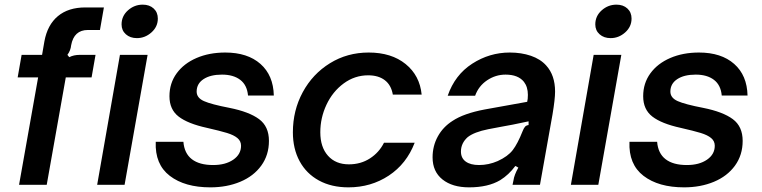

<svg xmlns="http://www.w3.org/2000/svg" viewBox="-20 -795 3278 826"><path d="M62 0 144 -462H56L73 -559H161L171 -617Q184 -688 229 -725.5Q274 -763 347 -763H427L410 -666H358Q298 -666 286 -600Q284 -578 270 -559L278 -549Q297 -559 324 -559H391L374 -462H263L181 0ZM516 0H398L496 -559H615ZM503 -690Q503 -726 530.5 -750.5Q558 -775 594 -775Q623 -775 641 -758.5Q659 -742 659 -715Q659 -680 631.5 -655.5Q604 -631 569 -631Q540 -631 521.5 -647.5Q503 -664 503 -690Z M650 -185H769Q773 -135 805.5 -110Q838 -85 897 -85Q950 -85 983.5 -108Q1017 -131 1017 -168Q1017 -188 1001.5 -201Q986 -214 956.5 -223Q927 -232 870 -245Q788 -263 748.5 -293.5Q709 -324 709 -381Q709 -437 740 -479.5Q771 -522 825.5 -545.5Q880 -569 949 -569Q1045 -569 1100.5 -520Q1156 -471 1158 -384H1047Q1043 -429 1013.5 -451.5Q984 -474 935 -474Q885 -474 855.5 -454.5Q826 -435 826 -401Q826 -374 857.5 -360Q889 -346 967 -331Q1052 -314 1094.5 -282.5Q1137 -251 1137 -189Q1137 -128 1104 -82.5Q1071 -37 1013.5 -13Q956 11 885 11Q775 11 710.5 -38.5Q646 -88 650 -185Z M1240 -226Q1240 -320 1282.5 -398.5Q1325 -477 1399.5 -523Q1474 -569 1566 -569Q1664 -569 1725 -519.5Q1786 -470 1794 -388H1670Q1663 -429 1635.5 -450Q1608 -471 1564 -471Q1506 -471 1458.5 -436Q1411 -401 1384.5 -344.5Q1358 -288 1358 -226Q1358 -162 1391 -125Q1424 -88 1481 -88Q1532 -88 1571.5 -113.5Q1611 -139 1632 -181H1764Q1729 -90 1652.5 -39.5Q1576 11 1479 11Q1406 11 1352 -18.5Q1298 -48 1269 -101.5Q1240 -155 1240 -226Z M1841 -118Q1841 -167 1863.5 -208Q1886 -249 1927 -275Q1975 -307 2065 -324L2248 -357Q2251 -368 2251 -387Q2251 -421 2234 -443Q2209 -474 2155 -474Q2112 -474 2075.5 -449.5Q2039 -425 2024 -383H1906Q1937 -473 2011.5 -521Q2086 -569 2173 -569Q2223 -569 2264 -555Q2305 -541 2330 -513Q2368 -471 2368 -401Q2368 -369 2357 -303L2303 0H2185L2189 -19Q2192 -42 2210 -74L2197 -81Q2169 -43 2132 -20Q2080 11 1998 11Q1926 11 1883.5 -23Q1841 -57 1841 -118ZM2121 -102Q2165 -122 2186 -149.5Q2207 -177 2228 -230Q2233 -243 2238.5 -249.5Q2244 -256 2254 -257V-273Q2175 -256 2138 -250L2080 -239Q2020 -227 1992 -205Q1963 -179 1963 -143Q1963 -115 1983.5 -100Q2004 -85 2041 -85Q2082 -85 2121 -102Z M2554 0H2436L2534 -559H2653ZM2541 -690Q2541 -726 2568.5 -750.5Q2596 -775 2632 -775Q2661 -775 2679 -758.5Q2697 -742 2697 -715Q2697 -680 2669.5 -655.5Q2642 -631 2607 -631Q2578 -631 2559.5 -647.5Q2541 -664 2541 -690Z M2688 -185H2807Q2811 -135 2843.5 -110Q2876 -85 2935 -85Q2988 -85 3021.5 -108Q3055 -131 3055 -168Q3055 -188 3039.5 -201Q3024 -214 2994.5 -223Q2965 -232 2908 -245Q2826 -263 2786.5 -293.5Q2747 -324 2747 -381Q2747 -437 2778 -479.5Q2809 -522 2863.5 -545.5Q2918 -569 2987 -569Q3083 -569 3138.5 -520Q3194 -471 3196 -384H3085Q3081 -429 3051.5 -451.5Q3022 -474 2973 -474Q2923 -474 2893.5 -454.5Q2864 -435 2864 -401Q2864 -374 2895.5 -360Q2927 -346 3005 -331Q3090 -314 3132.5 -282.5Q3175 -251 3175 -189Q3175 -128 3142 -82.5Q3109 -37 3051.5 -13Q2994 11 2923 11Q2813 11 2748.5 -38.5Q2684 -88 2688 -185Z"/></svg>

Font: Open Sauce Sans SemiBold Italic
Style: Regular
Weight: 600
Italic angle: -10°
Designer: Alfredo Marco Pradil
Foundry: Creative Sauce Fz LLC
Version: Version 1.477